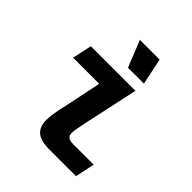

<svg xmlns="http://www.w3.org/2000/svg" viewBox="-202 -873 1005 1005"><g transform="rotate(45 300.0 -370.5)"><path d="M329 0Q261 0 233 -24.5Q205 -49 205 -97Q205 -125 211.5 -160.5Q218 -196 227 -234L267 -428H74L97 -536H427L361 -230Q356 -205 351.5 -181.5Q347 -158 347 -143Q347 -126 358 -117Q369 -108 395 -108H546L523 0ZM314 -594 255 -741H401L432 -594Z"/></g></svg>

Font: Geist Mono
Style: Bold Italic
Weight: 700
Italic angle: -12°
Monospace: yes
Designer: Basement.studio, Andrés Briganti, Mateo Zaragoza
Foundry: Basement.studio, Vercel, Andrés Briganti, Guido Ferreyra, Mateo Zaragoza
Version: Version 1.500; ttfautohint (v1.8.4.7-5d5b)